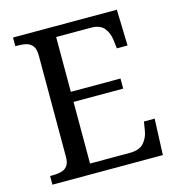

<svg xmlns="http://www.w3.org/2000/svg" viewBox="-106 -807 836 900"><g transform="rotate(-15 311.5 -357.0)"><path d="M38 0V-42H51Q73 -42 91.5 -46.5Q110 -51 121.5 -65.5Q133 -80 133 -109V-600Q133 -632 122 -647Q111 -662 92.5 -667Q74 -672 51 -672H38V-714H542L547 -539H495L490 -582Q486 -615 466.5 -639.5Q447 -664 402 -664H234V-398H475V-349H234V-50H427Q474 -50 495.5 -74.5Q517 -99 522 -132L529 -175H581L574 0Z"/></g></svg>

Font: Noto Serif Gurmukhi
Style: Regular
Weight: 400
Designer: Vaibhav Singh and the Monotype Design Team
Foundry: Monotype Imaging Inc.
Version: Version 2.003